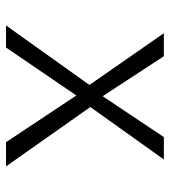

<svg xmlns="http://www.w3.org/2000/svg" viewBox="18 -596 578 655"><g transform="rotate(90 307.5 -269.0)"><path d="M142.6 0H67.2L270.3 -284.6L93.8 -538.5H172.3L308.7 -329.7L448.2 -538.5H524.6L345.6 -287.7L548.2 0H465.6L306.2 -240Z"/></g></svg>

Font: Fira Code Light
Style: Regular
Weight: 300
Monospace: yes
Designer: Carrois Corporate, Edenspiekermann AG, Nikita Prokopov
Foundry: Carrois Corporate, Edenspiekermann AG, Nikita Prokopov
Version: Version 6.000; ttfautohint (v1.8.2) -l 8 -r 50 -G 200 -x 14 